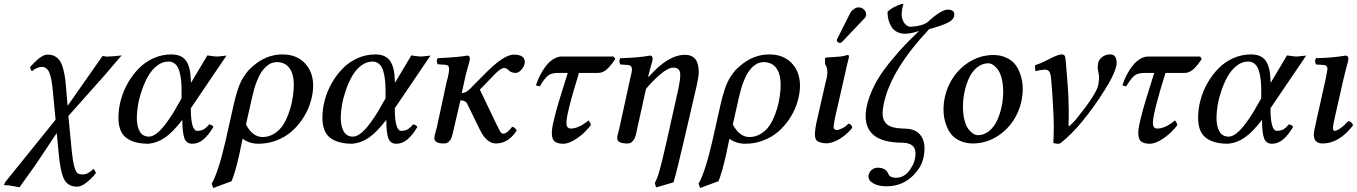

<svg xmlns="http://www.w3.org/2000/svg" viewBox="-51 -718 6884 974"><path d="M217.8 -248Q212.4 -316.9 200 -347.9Q187.5 -378.9 160.2 -378.9Q151.4 -378.9 137.2 -373.3Q123 -367.7 110.8 -356.9Q105 -362.8 101.1 -377.9Q104.5 -381.3 113.5 -390.6Q122.6 -399.9 126.7 -403.8Q130.9 -407.7 138.7 -415Q146.5 -422.4 151.9 -425.8Q157.2 -429.2 164.3 -433.3Q171.4 -437.5 178.2 -439.2Q185.1 -440.9 191.9 -440.9Q212.4 -440.9 227.3 -432.6Q242.2 -424.3 252.2 -409.9Q262.2 -395.5 268.8 -371.8Q275.4 -348.1 279.1 -322.3Q282.7 -296.4 285.2 -259.8L292 -181.2L469.2 -434.1Q477.1 -432.1 481.9 -432.1Q490.7 -429.7 497.1 -431.2Q507.8 -431.2 524.9 -432.6Q542 -434.1 553.7 -435.5L565.9 -437L476.1 -332L295.9 -129.9L313 47.9Q318.8 102.5 326.2 128.2Q333.5 153.8 342.3 160.4Q351.1 167 369.1 167Q395 167 422.9 139.2Q427.2 141.6 436 159.2Q419.4 182.1 390.9 205.6Q362.3 229 340.8 229Q294.4 229 274.9 192.6Q255.4 156.2 246.1 55.2L236.8 -43L126 123L47.9 231.9L-6.8 222.2L-30.8 221.2L-23.9 205.1L231 -110.8Z M847.2 -179.2 870.1 -219.2V-256.8Q870.1 -287.6 867.7 -311Q865.2 -334.5 858.6 -357.4Q852.1 -380.4 838.1 -393.1Q824.2 -405.8 803.7 -405.8Q772.9 -405.8 745.8 -384.8Q718.8 -363.8 700.4 -331.5Q682.1 -299.3 668.7 -260.3Q655.3 -221.2 649.2 -185.3Q643.1 -149.4 643.1 -121.1Q643.1 -76.7 658.2 -50.8Q673.3 -24.9 705.1 -24.9Q723.1 -24.9 745.1 -42.2Q767.1 -59.6 787.6 -87.2Q808.1 -114.7 822 -136.5Q835.9 -158.2 847.2 -179.2ZM817.9 -441.9Q870.6 -441.9 893.1 -409.4Q915.5 -377 917 -312L918 -297.9L1001 -437Q1006.8 -436 1019.3 -434.3Q1031.7 -432.6 1037.1 -432.1L1050.8 -431.2Q1058.1 -431.2 1074.7 -433.6Q1091.3 -436 1098.1 -436L917 -168.9Q917 -54.2 949.7 -54.2Q967.3 -54.2 980.7 -61Q994.1 -67.9 1009.8 -86.9Q1024.9 -85.4 1031.7 -74.2Q1006.3 -31.7 980.7 -10.3Q955.1 11.2 924.8 11.2Q894.5 11.2 884.3 -17.1Q874 -45.4 874 -109.9Q825.2 -46.9 785.6 -19.8Q746.1 7.3 702.1 11.2Q628.4 11.2 589.1 -19Q549.8 -49.3 549.8 -121.1Q549.8 -165 562 -210.7Q574.2 -256.3 597.9 -297.6Q621.6 -338.9 653.6 -371.3Q685.5 -403.8 728.3 -422.9Q771 -441.9 817.9 -441.9Z M1438 -256.8Q1444.3 -329.6 1421.6 -366.2Q1398.9 -402.8 1354 -402.8Q1341.3 -402.8 1329.1 -398.9Q1316.9 -395 1302.5 -383.3Q1288.1 -371.6 1275.6 -353Q1263.2 -334.5 1250.7 -302.7Q1238.3 -271 1229 -229L1196.8 -86.9Q1210.4 -59.1 1231.9 -41Q1253.4 -22.9 1280.8 -22.9Q1312.5 -22.9 1339.1 -39.3Q1365.7 -55.7 1382.6 -80.6Q1399.4 -105.5 1411.6 -138.2Q1423.8 -170.9 1429.7 -199.7Q1435.5 -228.5 1438 -256.8ZM1124 201.2 1030.8 235.8 1022.9 213.9Q1056.2 155.8 1091.8 2.9L1133.8 -184.1Q1144.5 -232.9 1157 -268.6Q1169.4 -304.2 1184.1 -326.7Q1198.7 -349.1 1209 -360.6Q1219.2 -372.1 1234.9 -384.8Q1301.3 -441.9 1381.8 -441.9Q1458.5 -441.9 1501 -391.6Q1543.5 -341.3 1536.6 -262.2Q1533.2 -224.1 1519.8 -186Q1506.3 -147.9 1482.2 -112.3Q1458 -76.7 1426.3 -49.3Q1394.5 -22 1351.3 -5.4Q1308.1 11.2 1259.8 11.2Q1214.8 11.2 1179.7 -14.2Q1177.2 -4.4 1170.9 27.1Q1164.6 58.6 1163.1 64.9Q1142.1 157.7 1124 201.2Z M1881.8 -179.2 1904.8 -219.2V-256.8Q1904.8 -287.6 1902.3 -311Q1899.9 -334.5 1893.3 -357.4Q1886.7 -380.4 1872.8 -393.1Q1858.9 -405.8 1838.4 -405.8Q1807.6 -405.8 1780.5 -384.8Q1753.4 -363.8 1735.1 -331.5Q1716.8 -299.3 1703.4 -260.3Q1689.9 -221.2 1683.8 -185.3Q1677.7 -149.4 1677.7 -121.1Q1677.7 -76.7 1692.9 -50.8Q1708 -24.9 1739.7 -24.9Q1757.8 -24.9 1779.8 -42.2Q1801.8 -59.6 1822.3 -87.2Q1842.8 -114.7 1856.7 -136.5Q1870.6 -158.2 1881.8 -179.2ZM1852.5 -441.9Q1905.3 -441.9 1927.7 -409.4Q1950.2 -377 1951.7 -312L1952.6 -297.9L2035.6 -437Q2041.5 -436 2054 -434.3Q2066.4 -432.6 2071.8 -432.1L2085.4 -431.2Q2092.8 -431.2 2109.4 -433.6Q2126 -436 2132.8 -436L1951.7 -168.9Q1951.7 -54.2 1984.4 -54.2Q2002 -54.2 2015.4 -61Q2028.8 -67.9 2044.4 -86.9Q2059.6 -85.4 2066.4 -74.2Q2041 -31.7 2015.4 -10.3Q1989.7 11.2 1959.5 11.2Q1929.2 11.2 1918.9 -17.1Q1908.7 -45.4 1908.7 -109.9Q1859.9 -46.9 1820.3 -19.8Q1780.8 7.3 1736.8 11.2Q1663.1 11.2 1623.8 -19Q1584.5 -49.3 1584.5 -121.1Q1584.5 -165 1596.7 -210.7Q1608.9 -256.3 1632.6 -297.6Q1656.2 -338.9 1688.2 -371.3Q1720.2 -403.8 1762.9 -422.9Q1805.7 -441.9 1852.5 -441.9Z M2307.6 -319.8 2291.5 -246.1Q2295.4 -246.1 2299.3 -246.8Q2303.2 -247.6 2307.4 -249.3Q2311.5 -251 2314.5 -252.4Q2317.4 -253.9 2321.5 -257.3Q2325.7 -260.7 2327.9 -262.5Q2330.1 -264.2 2334.5 -268.3Q2338.9 -272.5 2340.3 -274.2Q2341.8 -275.9 2346.2 -280.5Q2350.6 -285.2 2351.6 -286.1L2400.4 -335Q2502 -440.9 2555.7 -440.9Q2611.3 -440.9 2611.3 -402.8Q2611.3 -385.7 2596.2 -366.9Q2581.1 -348.1 2564.5 -348.1Q2552.2 -348.1 2543.5 -352.1Q2534.7 -356 2530.5 -360.6Q2526.4 -365.2 2520.5 -369.1Q2514.6 -373 2507.3 -373Q2488.3 -373 2454.6 -336.9L2383.3 -263.2L2469.7 -83Q2486.8 -47.9 2492.7 -43Q2496.1 -40 2501.5 -40Q2521.5 -40 2547.4 -75.2Q2559.1 -74.2 2570.3 -56.2Q2528.3 9.8 2464.4 9.8Q2416.5 9.8 2381.3 -64L2320.3 -189Q2312.5 -209 2284.7 -209L2250.5 -62Q2250 -60.1 2247.6 -49.3Q2245.1 -38.6 2244.1 -34.9Q2243.2 -31.2 2240.2 -22.2Q2237.3 -13.2 2234.1 -9Q2231 -4.9 2226.1 0.2Q2221.2 5.4 2214.8 7.6Q2208.5 9.8 2200.7 9.8Q2152.3 9.8 2152.3 -17.1Q2152.3 -22.5 2154.5 -32.5Q2156.7 -42.5 2160.2 -54.7Q2163.6 -66.9 2164.6 -69.8L2216.3 -310.1L2219.7 -319.8Q2227.5 -355 2227.5 -367.2Q2227.5 -387.7 2209.5 -389.2L2169.4 -392.1Q2165 -398.9 2164.8 -407.7Q2164.6 -416.5 2169.4 -422.9Q2270 -427.2 2319.3 -436Q2332.5 -436 2332.5 -419.9Q2332.5 -413.6 2329.1 -401.1Q2325.7 -388.7 2319.1 -365.5Q2312.5 -342.3 2307.6 -319.8Z M2829.1 -348.1H2780.3Q2747.1 -348.1 2729.7 -335Q2712.4 -321.8 2687 -279.8Q2669.9 -283.2 2668 -286.1Q2673.8 -304.2 2681.9 -322Q2689.9 -339.8 2702.4 -360.1Q2714.8 -380.4 2728.8 -395.5Q2742.7 -410.6 2761 -420.9Q2779.3 -431.2 2798.3 -431.2H3062L3070.3 -418.9Q3049.3 -386.7 3028.6 -367.4Q3007.8 -348.1 2983.9 -348.1H2886.2Q2826.2 -155.3 2823.2 -105Q2818.8 -65.9 2844.2 -65.9Q2884.8 -65.9 2934.1 -106.9Q2937 -105.5 2941.4 -97.2Q2945.8 -88.9 2946.3 -83Q2915.5 -43 2876 -15.9Q2836.4 11.2 2806.2 11.2Q2772 11.2 2758.8 -4.4Q2745.6 -20 2749 -58.1Q2750.5 -77.6 2761.5 -121.1Q2772.5 -164.6 2783.9 -202.6Q2795.4 -240.7 2810.8 -289.3Q2826.2 -337.9 2829.1 -348.1Z M3236.8 -329.1H3240.7Q3337.9 -439.9 3423.8 -439.9Q3493.7 -439.9 3493.7 -353Q3493.7 -330.6 3482.9 -282.2L3417 2Q3380.9 156.7 3365.7 207L3276.9 232.9L3271 210Q3283.2 188.5 3295.4 145Q3307.6 101.6 3330.1 2L3391.1 -271Q3399.9 -312.5 3399.9 -338.9Q3399.9 -375 3364.7 -375Q3337.9 -375 3297.4 -339.8Q3256.8 -304.7 3226.1 -267.1L3180.7 -62Q3180.2 -59.6 3178 -49.1Q3175.8 -38.6 3174.6 -34.4Q3173.3 -30.3 3170.4 -21.5Q3167.5 -12.7 3164.3 -8.8Q3161.1 -4.9 3156.2 0.5Q3151.4 5.9 3144.8 7.8Q3138.2 9.8 3129.9 9.8Q3080.1 9.8 3080.1 -17.1Q3080.1 -23.9 3081.8 -31.7Q3083.5 -39.6 3086.4 -50Q3089.4 -60.5 3090.8 -66.9L3146 -319.8Q3154.8 -352.5 3154.8 -367.2Q3154.8 -376 3149.7 -381.8Q3144.5 -387.7 3135.7 -388.2L3095.7 -391.1Q3091.3 -397.9 3091.1 -407.2Q3090.8 -416.5 3095.7 -422.9Q3186.5 -424.8 3246.1 -436Q3259.8 -436 3259.8 -419.9Q3259.8 -414.1 3256.6 -402.3Q3253.4 -390.6 3247.3 -369.6Q3241.2 -348.6 3236.8 -329.1Z M3907.7 -256.8Q3914.1 -329.6 3891.4 -366.2Q3868.7 -402.8 3823.7 -402.8Q3811 -402.8 3798.8 -398.9Q3786.6 -395 3772.2 -383.3Q3757.8 -371.6 3745.4 -353Q3732.9 -334.5 3720.5 -302.7Q3708 -271 3698.7 -229L3666.5 -86.9Q3680.2 -59.1 3701.7 -41Q3723.1 -22.9 3750.5 -22.9Q3782.2 -22.9 3808.8 -39.3Q3835.4 -55.7 3852.3 -80.6Q3869.1 -105.5 3881.3 -138.2Q3893.6 -170.9 3899.4 -199.7Q3905.3 -228.5 3907.7 -256.8ZM3593.8 201.2 3500.5 235.8 3492.7 213.9Q3525.9 155.8 3561.5 2.9L3603.5 -184.1Q3614.3 -232.9 3626.7 -268.6Q3639.2 -304.2 3653.8 -326.7Q3668.5 -349.1 3678.7 -360.6Q3689 -372.1 3704.6 -384.8Q3771 -441.9 3851.6 -441.9Q3928.2 -441.9 3970.7 -391.6Q4013.2 -341.3 4006.3 -262.2Q4002.9 -224.1 3989.5 -186Q3976.1 -147.9 3951.9 -112.3Q3927.7 -76.7 3896 -49.3Q3864.3 -22 3821 -5.4Q3777.8 11.2 3729.5 11.2Q3684.6 11.2 3649.4 -14.2Q3647 -4.4 3640.6 27.1Q3634.3 58.6 3632.8 64.9Q3611.8 157.7 3593.8 201.2Z M4185.5 -123Q4177.2 -82 4178.2 -71.8Q4179.7 -61.5 4187.5 -60.1Q4194.8 -55.7 4209.5 -62Q4234.4 -70.8 4253.4 -90.8Q4270.5 -86.9 4272.5 -69.8Q4248 -39.1 4217 -18.6Q4186 2 4155.3 7.8Q4141.1 10.7 4125.5 7.8Q4103.5 4.9 4092.3 -4.9Q4085 -13.2 4083.5 -26.9Q4081.1 -45.9 4090.3 -94.2Q4091.3 -98.6 4093.3 -107.2Q4095.2 -115.7 4096.2 -120.1L4136.2 -295.9Q4139.2 -306.2 4143.6 -325.2Q4151.4 -368.7 4134.3 -393.1V-423.8Q4136.2 -424.3 4140.4 -425.3Q4144.5 -426.3 4146.5 -426.8Q4148.4 -426.8 4168.5 -428Q4188.5 -429.2 4198.2 -430.2Q4226.6 -431.6 4250.5 -439.9Q4256.8 -437 4255.4 -426.8Q4244.6 -386.2 4235.4 -340.8Q4231.4 -327.6 4230.5 -319.8ZM4280.3 -670.9Q4290 -682.1 4310.5 -680.2Q4322.8 -678.2 4331.8 -669.4Q4340.8 -660.6 4342.3 -649.9Q4343.3 -647 4343.3 -641.1Q4341.3 -631.8 4335.4 -626L4223.1 -507.8Q4215.3 -500 4211.4 -500Q4206.1 -500 4200.2 -503.7Q4194.3 -507.3 4194.3 -512.2V-513.2V-515.1Q4194.3 -515.6 4194.8 -517.1Q4195.3 -518.6 4195.3 -519Q4196.8 -523.4 4198.2 -524.9L4262.2 -651.9Q4268.6 -664.1 4280.3 -670.9Z M4540 -546.9Q4517.1 -546.9 4499.3 -556.2Q4481.4 -565.4 4471.4 -581.5Q4461.4 -597.7 4456.3 -616.9Q4451.2 -636.2 4451.2 -658.2Q4475.6 -682.6 4523.9 -698.2H4532.2Q4530.8 -694.8 4526.4 -676.8Q4526.4 -675.3 4524.7 -665Q4522.9 -654.8 4522.9 -648.9Q4522.9 -618.7 4537.1 -600.3Q4551.3 -582 4568.4 -582Q4573.2 -582 4575.2 -583Q4609.9 -585 4636.2 -595.2Q4645 -599.6 4652.3 -604Q4716.3 -663.1 4751 -668.9H4764.2Q4790 -666 4790 -646Q4790 -638.7 4789.1 -634.8Q4784.2 -616.2 4755.6 -602.1Q4727.1 -587.9 4662.1 -569.8Q4475.6 -371.6 4435.1 -204.1Q4426.3 -166.5 4426.3 -142.1Q4426.3 -106.9 4449 -87.2Q4471.7 -67.4 4529.3 -65.9Q4543.5 -65.9 4550.3 -64.9Q4597.7 -61.5 4620.1 -30.3Q4642.6 1 4638.2 49.8Q4635.3 119.6 4580.3 173.3Q4525.4 227.1 4446.3 227.1Q4405.3 227.1 4378.7 211.9Q4352.1 196.8 4355 173.8Q4356.4 158.2 4369.1 145.5Q4381.8 132.8 4401.4 132.8Q4441.4 132.8 4454.1 161.1Q4456.1 163.1 4456.1 166Q4465.3 184.1 4497.1 184.1Q4498 184.1 4501.2 183.6Q4504.4 183.1 4505.4 183.1Q4543 177.7 4568.1 139.2Q4593.3 100.6 4593.3 60.1Q4593.3 5.9 4523.9 5.9Q4472.7 5.4 4436 -5.1Q4399.4 -15.6 4379.2 -34.2Q4358.9 -52.7 4349.9 -75.4Q4340.8 -98.1 4340.3 -127Q4340.3 -173.3 4359.1 -225.1Q4377.9 -276.9 4404.1 -319.6Q4430.2 -362.3 4470.5 -411.1Q4510.7 -460 4541.3 -491.5Q4571.8 -522.9 4611.3 -561Q4569.8 -546.9 4540 -546.9Z M4961.9 -397Q4930.7 -396.5 4905.5 -376Q4880.4 -355.5 4865.2 -322.8Q4850.1 -290 4842 -252.2Q4834 -214.4 4834 -176.8Q4834 -137.7 4841.8 -108.2Q4849.6 -78.6 4861.8 -63Q4874 -47.4 4886.2 -39.8Q4898.4 -32.2 4910.2 -32.2Q4941.4 -32.7 4966.6 -53.2Q4991.7 -73.7 5006.8 -106.2Q5022 -138.7 5030 -176.5Q5038.1 -214.4 5038.1 -252Q5038.1 -291 5030.3 -320.6Q5022.5 -350.1 5010.3 -366Q4998 -381.8 4985.8 -389.4Q4973.6 -397 4961.9 -397ZM4884.3 9.8H4883.3Q4847.2 9.3 4819.6 -3.4Q4792 -16.1 4776.6 -34.4Q4761.2 -52.7 4751.5 -77.4Q4741.7 -102.1 4738.5 -122.1Q4735.4 -142.1 4735.4 -162.1Q4735.4 -232.9 4767.6 -296.1Q4799.8 -359.4 4858.6 -398.9Q4917.5 -438.5 4988.3 -439H4989.3Q5025.4 -438.5 5053 -425.8Q5080.6 -413.1 5095.9 -394.8Q5111.3 -376.5 5121.1 -351.8Q5130.9 -327.1 5134 -307.1Q5137.2 -287.1 5137.2 -267.1Q5137.2 -196.3 5105 -133.1Q5072.8 -69.8 5013.9 -30.3Q4955.1 9.3 4884.3 9.8Z M5280.8 -324.2Q5277.8 -348.1 5270.8 -356.2Q5263.7 -364.3 5249.5 -365.2Q5246.1 -365.2 5241.7 -363.8Q5227.1 -363.8 5201.7 -356.9Q5198.7 -378.9 5199.7 -387.2Q5227.5 -395.5 5272.2 -418.7Q5316.9 -441.9 5334.5 -441.9Q5349.6 -441.9 5352.5 -429.2Q5353.5 -424.8 5355.5 -407.2Q5366.2 -281.7 5368.7 -232.9Q5372.1 -147 5369.6 -85.9Q5370.1 -84 5370.6 -80.8Q5371.1 -77.6 5371.6 -76.2Q5373 -77.6 5384.8 -88.9Q5396.5 -100.1 5403.8 -107.9Q5509.8 -238.3 5520.5 -286.1Q5521.5 -293.5 5524.4 -318.8V-329.1Q5523.9 -337.9 5521 -351.1Q5518.1 -364.3 5517.6 -372.1V-380.9Q5518.6 -388.2 5520.5 -401.9Q5525.4 -417.5 5541.7 -429.7Q5558.1 -441.9 5581.5 -441.9Q5613.8 -441.9 5613.8 -397Q5613.8 -391.1 5612.8 -388.2Q5603 -337.4 5546.4 -251Q5500 -176.8 5442.1 -105.7Q5384.3 -34.7 5326.7 9.8Q5320.8 11.2 5309.6 11.2Q5306.2 11.2 5292.5 7.8Q5296.9 -71.3 5292.5 -151.9Q5286.6 -266.1 5280.8 -324.2Z M5804.2 -348.1H5755.4Q5722.2 -348.1 5704.8 -335Q5687.5 -321.8 5662.1 -279.8Q5645 -283.2 5643.1 -286.1Q5648.9 -304.2 5657 -322Q5665 -339.8 5677.5 -360.1Q5689.9 -380.4 5703.9 -395.5Q5717.8 -410.6 5736.1 -420.9Q5754.4 -431.2 5773.4 -431.2H6037.1L6045.4 -418.9Q6024.4 -386.7 6003.7 -367.4Q5982.9 -348.1 5959 -348.1H5861.3Q5801.3 -155.3 5798.3 -105Q5793.9 -65.9 5819.3 -65.9Q5859.9 -65.9 5909.2 -106.9Q5912.1 -105.5 5916.5 -97.2Q5920.9 -88.9 5921.4 -83Q5890.6 -43 5851.1 -15.9Q5811.5 11.2 5781.2 11.2Q5747.1 11.2 5733.9 -4.4Q5720.7 -20 5724.1 -58.1Q5725.6 -77.6 5736.6 -121.1Q5747.6 -164.6 5759 -202.6Q5770.5 -240.7 5785.9 -289.3Q5801.3 -337.9 5804.2 -348.1Z M6324.2 -179.2 6347.2 -219.2V-256.8Q6347.2 -287.6 6344.7 -311Q6342.3 -334.5 6335.7 -357.4Q6329.1 -380.4 6315.2 -393.1Q6301.3 -405.8 6280.8 -405.8Q6250 -405.8 6222.9 -384.8Q6195.8 -363.8 6177.5 -331.5Q6159.2 -299.3 6145.8 -260.3Q6132.3 -221.2 6126.2 -185.3Q6120.1 -149.4 6120.1 -121.1Q6120.1 -76.7 6135.3 -50.8Q6150.4 -24.9 6182.1 -24.9Q6200.2 -24.9 6222.2 -42.2Q6244.1 -59.6 6264.6 -87.2Q6285.2 -114.7 6299.1 -136.5Q6313 -158.2 6324.2 -179.2ZM6294.9 -441.9Q6347.7 -441.9 6370.1 -409.4Q6392.6 -377 6394 -312L6395 -297.9L6478 -437Q6483.9 -436 6496.3 -434.3Q6508.8 -432.6 6514.2 -432.1L6527.8 -431.2Q6535.2 -431.2 6551.8 -433.6Q6568.4 -436 6575.2 -436L6394 -168.9Q6394 -54.2 6426.8 -54.2Q6444.3 -54.2 6457.8 -61Q6471.2 -67.9 6486.8 -86.9Q6502 -85.4 6508.8 -74.2Q6483.4 -31.7 6457.8 -10.3Q6432.1 11.2 6401.9 11.2Q6371.6 11.2 6361.3 -17.1Q6351.1 -45.4 6351.1 -109.9Q6302.2 -46.9 6262.7 -19.8Q6223.1 7.3 6179.2 11.2Q6105.5 11.2 6066.2 -19Q6026.9 -49.3 6026.9 -121.1Q6026.9 -165 6039.1 -210.7Q6051.3 -256.3 6075 -297.6Q6098.6 -338.9 6130.6 -371.3Q6162.6 -403.8 6205.3 -422.9Q6248 -441.9 6294.9 -441.9Z M6765.1 -319.8 6720.7 -124Q6710.9 -80.1 6710.9 -68.8Q6710.9 -54.2 6720.7 -54.2Q6730 -54.2 6749.8 -68.1Q6769.5 -82 6788.1 -103Q6806.2 -103 6813 -82Q6741.7 9.8 6658.7 9.8Q6613.8 9.8 6613.8 -35.2Q6613.8 -50.8 6628.9 -115.2L6674.8 -320.8Q6683.1 -363.3 6683.1 -367.2Q6683.1 -386.7 6665 -388.2L6625 -391.1Q6620.6 -397.9 6620.4 -407.2Q6620.1 -416.5 6625 -422.9Q6712.4 -424.8 6774.9 -436Q6789.1 -436 6789.1 -419.9Q6789.1 -413.6 6785.9 -401.1Q6782.7 -388.7 6776.4 -365.2Q6770 -341.8 6765.1 -319.8Z"/></svg>

Font: Common Serif Medium
Style: Italic
Weight: 500
Italic angle: -12°
Designer: Philipp H. Poll, Khaled Hosny
Foundry: Stefan Peev, Context Ltd.
Version: Version 1.026